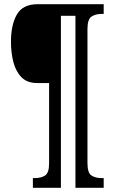

<svg xmlns="http://www.w3.org/2000/svg" viewBox="-20 -780 544 911"><path d="M136 111V65H146Q174 65 193.5 53Q213 41 213 -6V-386H156Q109 -386 82 -413.5Q55 -441 43.5 -485.5Q32 -530 32 -582Q32 -662 60 -711Q88 -760 158 -760H472V-714H461Q434 -714 414.5 -701.5Q395 -689 395 -642V-6Q395 41 414.5 53Q434 65 461 65H472V111H338V-705H269V111Z"/></svg>

Font: Noto Serif Tamil ExtraCondensed SemiBold
Style: Regular
Weight: 600
Width: 2
Designer: Indian Type Foundry, Tom Grace, and the Monotype Design Team
Foundry: Monotype Imaging Inc.
Version: Version 2.004; ttfautohint (v1.8.4.7-5d5b)